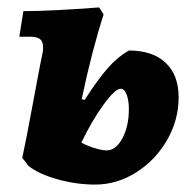

<svg xmlns="http://www.w3.org/2000/svg" viewBox="-20 -487 503 517"><path d="M461 -225Q461 -164 430 -110Q399 -56 347 -23Q295 10 236 10Q186 10 135.5 -4Q85 -18 57 -40L40 -62Q50 -108 70 -216Q76 -248 82.5 -283Q89 -318 95 -346Q96 -351 96 -360Q96 -375 88 -381.5Q80 -388 63 -388H32L43 -457Q114 -457 247 -467L259 -448Q227 -349 200 -220L208 -218Q244 -274 270.5 -304Q297 -334 327 -351Q391 -351 426 -318Q461 -285 461 -225ZM327 -193Q327 -217 321 -232.5Q315 -248 305 -248Q290 -248 259 -205.5Q228 -163 199 -103Q218 -93 237 -87.5Q256 -82 267 -82Q292 -82 309.5 -114.5Q327 -147 327 -193Z"/></svg>

Font: Alegreya ExtraBold
Style: Italic
Weight: 800
Italic angle: -7°
Designer: Juan Pablo del Peral
Foundry: Huerta Tipografica
Version: Version 2.007; ttfautohint (v1.6)